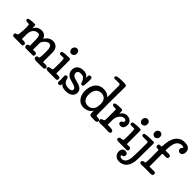

<svg xmlns="http://www.w3.org/2000/svg" viewBox="130 -1989 3393 3393"><g transform="rotate(45 1827.0 -292.5)"><path d="M740 -54H804Q820 -54 830.5 -50Q841 -46 846 -40Q851 -34 853 -27.5Q855 -21 855 -16Q855 -3 845 7.5Q835 18 815 19Q807 19 785 19.5Q763 20 737.5 20.5Q712 21 688.5 21Q665 21 653 21Q611 21 597 11.5Q583 2 583 -21Q583 -38 591 -48Q599 -58 615 -58H621Q630 -58 636 -63Q642 -68 644 -89Q646 -103 648.5 -141Q651 -179 651 -220Q651 -299 634 -332.5Q617 -366 588 -366Q567 -366 548 -357Q529 -348 512.5 -333.5Q496 -319 483 -300Q470 -281 461 -262V-83H517Q540 -83 547 -70.5Q554 -58 554 -47Q554 -10 526 -10Q522 -10 499 -10Q476 -10 449 -9.5Q422 -9 398 -9Q374 -9 367 -9Q341 -9 330.5 -21Q320 -33 320 -50Q320 -68 327.5 -76Q335 -84 342 -86L352 -88Q368 -91 371 -96Q374 -101 374 -109Q374 -119 372.5 -146Q371 -173 371 -202Q371 -204 371 -223Q371 -242 370 -265Q367 -356 320 -356Q292 -356 268 -346Q244 -336 226.5 -316Q209 -296 199 -266.5Q189 -237 189 -197V-77H234Q266 -77 278 -65Q290 -53 290 -37Q290 -28 283 -14.5Q276 -1 252 -1Q248 -1 241 -1Q234 -1 215 -1.5Q196 -2 160 -2Q124 -2 61 -2Q42 -2 34 -14Q26 -26 26 -41Q26 -53 33 -62.5Q40 -72 55 -74Q69 -76 76.5 -81Q84 -86 89 -108Q90 -112 91.5 -126Q93 -140 95 -161Q97 -182 98.5 -208.5Q100 -235 100 -264Q100 -296 98.5 -314Q97 -332 94 -341Q91 -350 86.5 -352Q82 -354 76 -354H63Q26 -354 14 -363Q2 -372 2 -388Q2 -411 45 -419.5Q88 -428 166 -428Q174 -428 178 -423.5Q182 -419 183 -406L186 -341Q204 -385 242 -409.5Q280 -434 329 -434Q421 -434 452 -347Q481 -396 520.5 -420Q560 -444 607 -444Q664 -444 702 -405.5Q740 -367 740 -282Z M1049 -76H1102Q1124 -76 1137 -68Q1150 -60 1150 -37Q1150 -21 1141.5 -10.5Q1133 0 1120 0H931Q919 0 906.5 -1Q894 -2 884.5 -5.5Q875 -9 868.5 -16Q862 -23 862 -36Q862 -55 877 -63.5Q892 -72 918 -74Q934 -76 945.5 -80Q957 -84 958 -95Q959 -106 959.5 -123Q960 -140 960.5 -157.5Q961 -175 961.5 -190Q962 -205 962 -213Q962 -247 961 -272.5Q960 -298 958 -331Q957 -345 953.5 -354.5Q950 -364 939 -364Q936 -364 926 -363.5Q916 -363 905 -363Q894 -363 884 -362.5Q874 -362 871 -362Q854 -362 847 -371.5Q840 -381 840 -395Q840 -415 857.5 -422Q875 -429 920 -432Q949 -434 977 -435Q1005 -436 1022 -436Q1037 -436 1043 -426.5Q1049 -417 1049 -401ZM930 -580Q930 -589 934 -601Q938 -613 946 -624Q954 -635 967 -642.5Q980 -650 998 -650Q1023 -650 1041 -632.5Q1059 -615 1059 -584Q1059 -563 1052.5 -549Q1046 -535 1035.5 -526Q1025 -517 1013 -513Q1001 -509 991 -509Q965 -509 947.5 -529.5Q930 -550 930 -580Z M1253 -23Q1254 -15 1254 -9Q1254 -3 1254 3Q1254 13 1244 21.5Q1234 30 1216 30Q1193 30 1187 20Q1181 10 1181 -4Q1181 -22 1182 -36Q1183 -50 1183 -64Q1183 -84 1181 -104Q1179 -124 1179 -148Q1179 -181 1219 -181Q1230 -181 1238.5 -172.5Q1247 -164 1249 -154Q1251 -144 1255 -129Q1259 -114 1273 -91Q1286 -71 1313 -57.5Q1340 -44 1384 -44Q1417 -44 1441.5 -54.5Q1466 -65 1466 -91Q1466 -100 1462.5 -109Q1459 -118 1448 -127.5Q1437 -137 1416 -146Q1395 -155 1360 -164Q1334 -170 1305 -179.5Q1276 -189 1252 -206.5Q1228 -224 1212 -251Q1196 -278 1196 -320Q1196 -357 1209.5 -383Q1223 -409 1245 -425.5Q1267 -442 1295 -449.5Q1323 -457 1353 -457Q1383 -457 1404 -451Q1425 -445 1439.5 -435Q1454 -425 1463 -413.5Q1472 -402 1478 -392Q1477 -405 1476.5 -419Q1476 -433 1476 -436Q1476 -461 1489 -468Q1502 -475 1516 -475Q1532 -475 1542 -466Q1552 -457 1552 -422Q1552 -405 1551.5 -385Q1551 -365 1550 -346Q1549 -327 1548 -311.5Q1547 -296 1546 -289Q1544 -272 1537.5 -261Q1531 -250 1514 -250Q1501 -250 1490.5 -259.5Q1480 -269 1478 -280Q1474 -298 1466.5 -314.5Q1459 -331 1451 -342Q1442 -356 1422 -370Q1402 -384 1361 -384Q1317 -384 1300 -367Q1283 -350 1283 -325Q1283 -305 1291 -291.5Q1299 -278 1311.5 -268.5Q1324 -259 1339 -253.5Q1354 -248 1367 -244Q1398 -235 1431.5 -226Q1465 -217 1493 -202Q1521 -187 1538.5 -163.5Q1556 -140 1556 -102Q1556 -67 1541.5 -43Q1527 -19 1503 -3Q1479 13 1447.5 20Q1416 27 1382 27Q1348 27 1315 18Q1282 9 1253 -23Z M2077 -76Q2077 -56 2082.5 -52Q2088 -48 2094 -48Q2130 -46 2152 -41Q2174 -36 2174 -10Q2174 11 2159.5 20.5Q2145 30 2128 30Q2114 30 2097.5 30Q2081 30 2065 29.5Q2049 29 2037 28.5Q2025 28 2020 27Q2000 24 1992 12.5Q1984 1 1983 -29L1981 -83Q1970 -60 1952.5 -43Q1935 -26 1912.5 -14.5Q1890 -3 1864.5 3Q1839 9 1813 9Q1760 9 1723.5 -13Q1687 -35 1664.5 -68.5Q1642 -102 1632 -142Q1622 -182 1622 -218Q1622 -236 1625 -262.5Q1628 -289 1636.5 -318Q1645 -347 1660 -375.5Q1675 -404 1698.5 -426.5Q1722 -449 1756 -463Q1790 -477 1836 -477Q1866 -477 1889.5 -471.5Q1913 -466 1931.5 -457Q1950 -448 1963 -437Q1976 -426 1984 -416V-708Q1984 -731 1971.5 -736.5Q1959 -742 1938 -742Q1929 -742 1917.5 -741.5Q1906 -741 1894 -741Q1882 -741 1870.5 -740.5Q1859 -740 1852 -740Q1820 -740 1820 -760Q1820 -774 1826 -783.5Q1832 -793 1850 -798.5Q1868 -804 1902 -806.5Q1936 -809 1992 -809Q2031 -809 2054.5 -804Q2078 -799 2078 -771Q2078 -753 2078 -715.5Q2078 -678 2077.5 -631Q2077 -584 2076.5 -533.5Q2076 -483 2075.5 -439.5Q2075 -396 2075 -364.5Q2075 -333 2075 -325Q2076 -288 2076 -247Q2076 -212 2076 -167.5Q2076 -123 2077 -76ZM1846 -67Q1912 -67 1949 -112.5Q1986 -158 1986 -247Q1986 -264 1983.5 -285Q1981 -306 1972 -327Q1967 -337 1959 -349.5Q1951 -362 1937.5 -372.5Q1924 -383 1904.5 -390Q1885 -397 1858 -397Q1821 -397 1794.5 -383.5Q1768 -370 1750.5 -346Q1733 -322 1724.5 -290Q1716 -258 1716 -221Q1716 -175 1727.5 -145Q1739 -115 1757.5 -98Q1776 -81 1799.5 -74Q1823 -67 1846 -67Z M2585 -323Q2585 -306 2581 -288Q2577 -270 2568 -255.5Q2559 -241 2544 -231.5Q2529 -222 2507 -222Q2487 -222 2470 -231.5Q2453 -241 2453 -264Q2453 -280 2461 -288Q2469 -296 2479 -302Q2489 -308 2497 -315Q2505 -322 2505 -335Q2505 -352 2492 -361Q2479 -370 2460 -370Q2442 -370 2419.5 -359.5Q2397 -349 2377.5 -327Q2358 -305 2345 -272.5Q2332 -240 2332 -195V-79H2380Q2432 -79 2453 -68.5Q2474 -58 2474 -35Q2474 0 2437 0Q2405 0 2373.5 -1.5Q2342 -3 2312 -3Q2296 -3 2284 -2.5Q2272 -2 2261 -1.5Q2250 -1 2238.5 -0.5Q2227 0 2212 0Q2188 0 2179.5 -13.5Q2171 -27 2171 -42Q2171 -55 2177 -65Q2183 -75 2200 -79Q2216 -83 2228.5 -89.5Q2241 -96 2242 -118Q2242 -130 2242.5 -146Q2243 -162 2243 -189Q2243 -216 2243 -258Q2243 -300 2243 -365Q2243 -379 2228 -379H2198Q2190 -379 2180 -380.5Q2170 -382 2162 -385.5Q2154 -389 2148.5 -395.5Q2143 -402 2143 -412Q2143 -433 2176.5 -442Q2210 -451 2293 -451Q2319 -451 2328 -445Q2337 -439 2337 -413V-364Q2360 -398 2390.5 -418.5Q2421 -439 2461 -439Q2480 -439 2502 -433Q2524 -427 2542.5 -413.5Q2561 -400 2573 -378Q2585 -356 2585 -323Z M2813 -76H2866Q2888 -76 2901 -68Q2914 -60 2914 -37Q2914 -21 2905.5 -10.5Q2897 0 2884 0H2695Q2683 0 2670.5 -1Q2658 -2 2648.5 -5.5Q2639 -9 2632.5 -16Q2626 -23 2626 -36Q2626 -55 2641 -63.5Q2656 -72 2682 -74Q2698 -76 2709.5 -80Q2721 -84 2722 -95Q2723 -106 2723.5 -123Q2724 -140 2724.5 -157.5Q2725 -175 2725.5 -190Q2726 -205 2726 -213Q2726 -247 2725 -272.5Q2724 -298 2722 -331Q2721 -345 2717.5 -354.5Q2714 -364 2703 -364Q2700 -364 2690 -363.5Q2680 -363 2669 -363Q2658 -363 2648 -362.5Q2638 -362 2635 -362Q2618 -362 2611 -371.5Q2604 -381 2604 -395Q2604 -415 2621.5 -422Q2639 -429 2684 -432Q2713 -434 2741 -435Q2769 -436 2786 -436Q2801 -436 2807 -426.5Q2813 -417 2813 -401ZM2694 -580Q2694 -589 2698 -601Q2702 -613 2710 -624Q2718 -635 2731 -642.5Q2744 -650 2762 -650Q2787 -650 2805 -632.5Q2823 -615 2823 -584Q2823 -563 2816.5 -549Q2810 -535 2799.5 -526Q2789 -517 2777 -513Q2765 -509 2755 -509Q2729 -509 2711.5 -529.5Q2694 -550 2694 -580Z M2941 73Q2941 92 2933 107Q2925 122 2899 124Q2883 126 2883 140Q2883 143 2885 148.5Q2887 154 2892.5 159.5Q2898 165 2908 169Q2918 173 2935 173Q2961 173 2980.5 161Q3000 149 3013 130.5Q3026 112 3033.5 88Q3041 64 3044 40Q3046 19 3047.5 -26Q3049 -71 3050 -120Q3051 -169 3051.5 -213Q3052 -257 3052 -278V-342Q3052 -357 3046.5 -362.5Q3041 -368 3027 -368H2930Q2909 -368 2900.5 -378Q2892 -388 2892 -399Q2892 -410 2899 -418Q2906 -426 2928.5 -431Q2951 -436 2994.5 -438Q3038 -440 3112 -440Q3128 -440 3134 -430.5Q3140 -421 3140 -402Q3140 -395 3140 -368.5Q3140 -342 3139.5 -306.5Q3139 -271 3138.5 -231Q3138 -191 3137.5 -155.5Q3137 -120 3137 -94Q3137 -68 3137 -61Q3137 -52 3136.5 -38Q3136 -24 3135 -8.5Q3134 7 3133 21Q3132 35 3131 44Q3123 97 3103.5 134.5Q3084 172 3057 195.5Q3030 219 2996.5 229.5Q2963 240 2929 240Q2896 240 2872.5 228.5Q2849 217 2833.5 199.5Q2818 182 2810.5 161Q2803 140 2803 120Q2803 72 2825 48.5Q2847 25 2876 25Q2907 25 2924 37.5Q2941 50 2941 73ZM3010 -581Q3010 -588 3013.5 -600Q3017 -612 3025.5 -623Q3034 -634 3047 -642Q3060 -650 3079 -650Q3103 -650 3121 -632Q3139 -614 3139 -585Q3139 -564 3132.5 -549.5Q3126 -535 3115.5 -526Q3105 -517 3093 -513Q3081 -509 3070 -509Q3047 -509 3028.5 -528.5Q3010 -548 3010 -581Z M3279 -93Q3280 -103 3281 -118Q3282 -133 3283 -150.5Q3284 -168 3284.5 -185Q3285 -202 3285 -215Q3285 -215 3285 -234.5Q3285 -254 3284.5 -281.5Q3284 -309 3283.5 -340.5Q3283 -372 3283 -398Q3283 -401 3280.5 -402Q3278 -403 3270 -403H3254Q3237 -403 3222.5 -410.5Q3208 -418 3208 -443Q3208 -469 3224 -474Q3240 -479 3257 -479H3270Q3278 -479 3280 -482.5Q3282 -486 3282 -491Q3283 -514 3285.5 -547.5Q3288 -581 3296 -618.5Q3304 -656 3319 -692.5Q3334 -729 3360 -758.5Q3386 -788 3424.5 -806.5Q3463 -825 3518 -825Q3561 -825 3588 -813.5Q3615 -802 3629.5 -785.5Q3644 -769 3649 -749.5Q3654 -730 3654 -714Q3654 -677 3636.5 -652Q3619 -627 3588 -627Q3564 -627 3548.5 -642Q3533 -657 3533 -677Q3533 -683 3535.5 -694Q3538 -705 3548 -716Q3553 -721 3558 -726Q3563 -731 3563 -736Q3563 -742 3551 -746.5Q3539 -751 3519 -751Q3483 -751 3458.5 -736.5Q3434 -722 3418 -698.5Q3402 -675 3393.5 -645.5Q3385 -616 3381 -586.5Q3377 -557 3376.5 -530Q3376 -503 3376 -484Q3376 -479 3384 -479H3462Q3467 -479 3474.5 -478.5Q3482 -478 3489 -474.5Q3496 -471 3501 -463Q3506 -455 3506 -441Q3506 -426 3500.5 -418Q3495 -410 3487.5 -406Q3480 -402 3472 -401.5Q3464 -401 3460 -401Q3455 -401 3446 -401.5Q3437 -402 3427 -402Q3417 -402 3407.5 -402.5Q3398 -403 3394 -403Q3382 -403 3379 -400Q3376 -397 3376 -392V-78H3485Q3492 -78 3500 -77.5Q3508 -77 3515 -73.5Q3522 -70 3526.5 -62.5Q3531 -55 3531 -41Q3531 -16 3515.5 -8.5Q3500 -1 3471 -1Q3463 -1 3449 -1.5Q3435 -2 3419.5 -2Q3404 -2 3388.5 -2.5Q3373 -3 3362 -3Q3348 -3 3332.5 -2.5Q3317 -2 3302 -1.5Q3287 -1 3275.5 -0.5Q3264 0 3258 0Q3252 0 3243.5 -0.5Q3235 -1 3226.5 -4Q3218 -7 3212.5 -14Q3207 -21 3207 -33Q3207 -46 3213 -53.5Q3219 -61 3227 -65Q3235 -69 3243 -70.5Q3251 -72 3256 -72Q3269 -74 3273 -76.5Q3277 -79 3279 -93Z"/></g></svg>

Font: Life Savers ExtraBold
Style: Regular
Weight: 800
Designer: Pablo Impallari, Rodrigo Fuenzalida, Brenda Gallo
Foundry: Pablo Impallari, Rodrigo Fuenzalida, Brenda Gallo
Version: Version 3.001; ttfautohint (v0.95) -l 8 -r 50 -G 200 -x 14 -